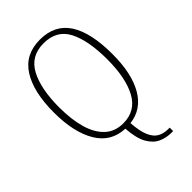

<svg xmlns="http://www.w3.org/2000/svg" viewBox="-276 -823 1143 1143"><g transform="rotate(-45 295.0 -252.0)"><path d="M455 221Q416 221 378 204.5Q340 188 313.5 142.5Q287 97 281 10Q165 5 106.5 -94Q48 -193 48 -359Q48 -532 109.5 -628.5Q171 -725 296 -725Q421 -725 481 -632Q541 -539 541 -358Q541 -195 485.5 -99.5Q430 -4 326 8Q331 81 348.5 121Q366 161 394 176.5Q422 192 459 192H472V221ZM295 -21Q399 -21 448 -111Q497 -201 497 -358Q497 -517 451.5 -605.5Q406 -694 296 -694Q188 -694 140 -604Q92 -514 92 -358Q92 -255 114 -179.5Q136 -104 181 -62.5Q226 -21 295 -21Z"/></g></svg>

Font: Noto Serif Sinhala Condensed ExtraLight
Style: Regular
Weight: 200
Width: 3
Designer: Jelle Bosma - Monotype Design Team
Foundry: Monotype Imaging Inc.
Version: Version 2.007; ttfautohint (v1.8.4.7-5d5b)